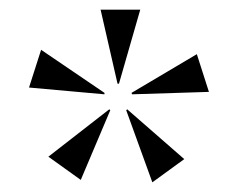

<svg xmlns="http://www.w3.org/2000/svg" viewBox="-20 -779 492 397"><path d="M188 -759H270L226 -606H223ZM40 -598 65 -676 196 -587V-584ZM387 -667 412 -589 253 -584 252 -587ZM147 -407 80 -455 206 -553 208 -551ZM361 -450 295 -402 241 -551 243 -553Z"/></svg>

Font: Chokokutai
Style: Regular
Weight: 400
Designer: 108号,108go
Foundry: Font Zone 108
Version: Version 1.000; ttfautohint (v1.8.3)